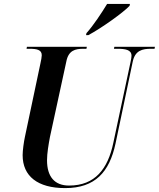

<svg xmlns="http://www.w3.org/2000/svg" viewBox="-20 -954 814 984"><path d="M423 -784 421 -774H433C502 -811 612 -890 644 -924L646 -934H529C501 -888 459 -824 423 -784ZM314 10C468 10 541 -73 572 -218L660 -637C672 -696 710 -704 754 -704H772L774 -714H566L564 -704H581C623 -704 654 -699 654 -668C654 -662 652 -648 649 -636L561 -223C533 -88 467 -3 334 -3C260 -3 221 -48 221 -133C221 -168 229 -215 236 -252L320 -639C331 -696 366 -704 407 -704H423L425 -714H118L116 -704H130C169 -704 194 -699 194 -671C194 -662 191 -646 187 -628L108 -254C102 -227 96 -182 96 -159C96 -51 173 10 314 10Z"/></svg>

Font: Noto Serif Display SemiCondensed SemiBold
Style: Italic
Weight: 600
Width: 4
Italic angle: -12°
Designer: Monotype Design Team
Foundry: Monotype Imaging Inc.
Version: Version 2.009